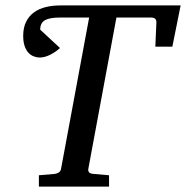

<svg xmlns="http://www.w3.org/2000/svg" viewBox="-20 -691 689 711"><path d="M618.2 -518.1H555.2L559.1 -606Q560.5 -626 540 -626H411.1L307.1 -65.9Q305.7 -58.6 309.6 -53.2Q313.5 -47.9 327.1 -46.9L383.8 -42V0H124V-42L182.1 -46.9Q190.9 -47.9 197.8 -52.5Q204.6 -57.1 206.1 -65.9L310.1 -626H200.2Q163.6 -626 146.2 -616Q128.9 -606 128.9 -581.1L202.1 -513.2Q185.1 -497.6 165 -487.8Q145 -478 127 -478Q116.2 -478 105.2 -482.2Q94.2 -486.3 85.4 -495.6Q76.7 -504.9 71.3 -520.3Q65.9 -535.6 65.9 -558.1Q65.9 -588.9 76.7 -610.4Q87.4 -631.8 106 -645.3Q124.5 -658.7 149.4 -664.8Q174.3 -670.9 203.1 -670.9H648.9Z"/></svg>

Font: Charis SIL Phon
Style: Italic
Weight: 400
Italic angle: -11°
Foundry: SIL International
Version: Version 5.000